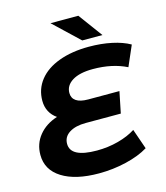

<svg xmlns="http://www.w3.org/2000/svg" viewBox="-131 -1001 961 1112"><g transform="rotate(-15 350.0 -444.5)"><path d="M278 -482Q278 -451 302 -434.5Q326 -418 374 -418H561L535 -290H325Q263 -290 226 -266.5Q189 -243 189 -201Q189 -119 347 -119Q414 -119 475.5 -135.5Q537 -152 580 -180L622 -59Q568 -26 488.5 -7Q409 12 324 12Q184 12 103.5 -38.5Q23 -89 23 -179Q23 -246 63.5 -295.5Q104 -345 173 -367Q145 -386 130 -414.5Q115 -443 115 -479Q115 -549 157 -602Q199 -655 276.5 -683.5Q354 -712 456 -712Q530 -712 593 -698.5Q656 -685 700 -660L647 -538Q561 -581 445 -581Q365 -581 321.5 -554Q278 -527 278 -482ZM277 -901H444L550 -757H429Z"/></g></svg>

Font: Montserrat Alternates
Style: Bold Italic
Weight: 700
Italic angle: -11.3°
Designer: Julieta Ulanovsky
Foundry: Julieta Ulanovsky
Version: Version 7.200